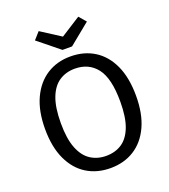

<svg xmlns="http://www.w3.org/2000/svg" viewBox="-162 -1025 1017 1153"><g transform="rotate(-20 346.0 -448.5)"><path d="M346 -701Q433 -701 498.5 -660Q564 -619 600.5 -539.5Q637 -460 637 -344Q637 -230 600.5 -150.5Q564 -71 498.5 -29.5Q433 12 346 12Q260 12 194.5 -28.5Q129 -69 92 -148.5Q55 -228 55 -343Q55 -457 92 -537Q129 -617 194.5 -659Q260 -701 346 -701ZM346 -623Q289 -623 246 -594.5Q203 -566 179.5 -504.5Q156 -443 156 -343Q156 -244 180 -183Q204 -122 247 -94Q290 -66 346 -66Q404 -66 446.5 -94Q489 -122 512.5 -183Q536 -244 536 -344Q536 -493 485.5 -558Q435 -623 346 -623ZM346 -828 473 -909 512 -864 377 -754H316L180 -864L220 -909Z"/></g></svg>

Font: Fira Sans Variable
Style: Regular
Weight: 400
Designer: Carrois Corporate & Edenspiekermann AG
Foundry: Carrois Corporate GbR & Edenspiekermann AG
Version: Version 4.202